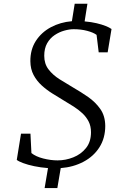

<svg xmlns="http://www.w3.org/2000/svg" viewBox="-20 -862 642 996"><path d="M211.5 113.5 229 10Q190.5 7 157.2 0Q124 -7 100.5 -15.8Q77 -24.5 67 -32.5L89 -168.5H138L143 -68Q166 -49.5 204.5 -39.8Q243 -30 278.5 -30Q320.5 -30 360.2 -45.8Q400 -61.5 426 -93.8Q452 -126 452 -176Q452 -207.5 440 -231.2Q428 -255 407.8 -274Q387.5 -293 362.8 -308.8Q338 -324.5 312 -340Q283 -357.5 252.5 -376.5Q222 -395.5 196.2 -419Q170.5 -442.5 154.2 -473Q138 -503.5 137.5 -544Q137 -605 166 -649.8Q195 -694.5 244 -720.8Q293 -747 353 -752L367.5 -842.5H433.5L419 -751Q454 -748 481.2 -741.5Q508.5 -735 528 -727.2Q547.5 -719.5 558.5 -711.5L538.5 -590.5H492L481 -681Q464.5 -693.5 432.2 -702Q400 -710.5 362 -710.5Q340 -710.5 313.8 -703.2Q287.5 -696 263.5 -680Q239.5 -664 224.5 -637.5Q209.5 -611 209.5 -572.5Q209.5 -531 231.8 -502Q254 -473 288.8 -451Q323.5 -429 359.5 -408Q399.5 -385 437.2 -358.8Q475 -332.5 500.2 -296.8Q525.5 -261 526 -209Q526 -145.5 495.8 -98Q465.5 -50.5 413 -22.8Q360.5 5 295 10L277.5 113.5Z"/></svg>

Font: Merriweather 28pt Light
Style: Italic
Weight: 300
Italic angle: -7.8°
Version: Version 2.101